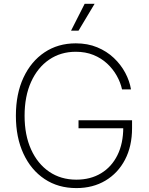

<svg xmlns="http://www.w3.org/2000/svg" viewBox="-20 -961 770 991"><path d="M374 9.8Q280.3 9.8 210.2 -36.9Q140.1 -83.5 101.1 -167.5Q62 -251.5 62 -363.3Q62 -476.6 101.1 -560.3Q140.1 -644 209.7 -690.7Q279.3 -737.3 371.1 -737.3Q432.6 -737.3 481.9 -716.8Q531.2 -696.3 567.6 -661.9Q604 -627.4 626.5 -585.2Q648.9 -543 656.2 -499.5H609.9Q602.1 -535.6 582.5 -570.3Q563 -605 532.7 -633.1Q502.4 -661.1 461.9 -677.5Q421.4 -693.8 371.1 -693.8Q293.5 -693.8 233.9 -653.3Q174.3 -612.8 140.6 -538.6Q106.9 -464.4 106.9 -363.3Q106.9 -263.7 140.4 -189.7Q173.8 -115.7 233.9 -74.7Q293.9 -33.7 374 -33.7Q447.3 -33.7 501.7 -66.7Q556.2 -99.6 586.2 -160.2Q616.2 -220.7 616.2 -303.7L632.3 -298.8H385.3V-340.3H661.6V-299.8Q661.6 -206.1 625.2 -136.7Q588.9 -67.4 524.2 -28.8Q459.5 9.8 374 9.8ZM346.7 -802.7 417 -941.4H468.3L385.3 -802.7Z"/></svg>

Font: Inter 18pt ExtraLight
Style: Regular
Weight: 250
Designer: Rasmus Andersson
Foundry: rsms
Version: Version 4.001;git-66647c0bb